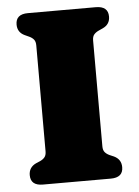

<svg xmlns="http://www.w3.org/2000/svg" viewBox="-51 -740 565 781"><g transform="rotate(-5 231.0 -350.0)"><path d="M347 -134Q347 -118 354 -109.8Q361 -101.5 373 -96L390.5 -88.5Q420 -74.5 420 -42.5Q420 0 369.5 0H92.5Q42.5 0 42.5 -42.5Q42.5 -74.5 72 -88.5L89.5 -96Q101.5 -101.5 108.2 -109.8Q115 -118 115 -134V-566Q115 -582 108.2 -590.2Q101.5 -598.5 89.5 -604L72 -612Q42.5 -625.5 42.5 -657.5Q42.5 -700 92.5 -700H369.5Q420 -700 420 -657.5Q420 -625.5 390.5 -612L373 -604Q361 -598.5 354 -590.2Q347 -582 347 -566Z"/></g></svg>

Font: Fraunces 9pt Soft Black
Style: Regular
Weight: 900
Version: Version 1.000;[b76b70a41]